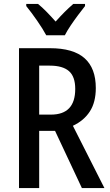

<svg xmlns="http://www.w3.org/2000/svg" viewBox="-20 -960 563 980"><path d="M235 -714Q354 -714 411.5 -663Q469 -612 469 -511Q469 -438 438.5 -391Q408 -344 352 -318L513 0H398L261 -292H180V0H77V-714ZM234 -625H180V-375H240Q364 -375 364 -506Q364 -569 332 -597Q300 -625 234 -625ZM216 -780Q199 -812 169.5 -854.5Q140 -897 114 -929V-940H174Q195 -923 218 -899.5Q241 -876 264 -850Q289 -878 309 -898Q329 -918 354 -940H414V-929Q398 -909 378.5 -883Q359 -857 340.5 -829.5Q322 -802 311 -780Z"/></svg>

Font: Noto Sans Khmer Condensed Medium
Style: Regular
Weight: 500
Width: 3
Designer: Danh Hong and the Monotype Design Team
Foundry: Monotype Imaging Inc.
Version: Version 2.004; ttfautohint (v1.8.4.7-5d5b)